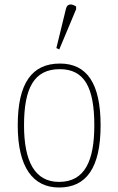

<svg xmlns="http://www.w3.org/2000/svg" viewBox="-20 -825 527 855"><path d="M244 -605 319 -784V-796C302 -808 280 -811 274 -787L231 -611ZM243 10C364 10 428 -77 428 -267C428 -455 366 -542 247 -542C121 -542 59 -453 59 -267C59 -78 128 10 243 10ZM243 -15C135 -15 87 -106 87 -267C87 -433 132 -517 246 -517C355 -517 400 -437 400 -267C400 -111 359 -15 243 -15Z"/></svg>

Font: Noto Serif SemiCondensed Thin
Style: Regular
Weight: 100
Width: 4
Designer: Monotype Design Team
Foundry: Monotype Imaging Inc.
Version: Version 2.015